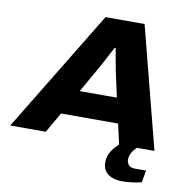

<svg xmlns="http://www.w3.org/2000/svg" viewBox="-127 -779 1061 1070"><g transform="rotate(10 403.0 -244.5)"><path d="M-34 0 384 -687H605L782 0H582L556 -115H233L167 0ZM314 -256H524L493 -398Q491 -411 487.5 -428.5Q484 -446 480.5 -464.5Q477 -483 474.5 -499.5Q472 -516 470 -527H464Q453 -508 440.5 -483.5Q428 -459 416 -436.5Q404 -414 394 -397ZM633 198Q605 198 579.5 189.5Q554 181 538.5 161.5Q523 142 523 111Q523 81 534.5 58.5Q546 36 563 18Q580 0 597 -14H697V-10Q675 3 660 26.5Q645 50 645 72Q645 90 656 103Q667 116 692 116H755L743 184Q718 191 687.5 194.5Q657 198 633 198Z"/></g></svg>

Font: Archivo SemiExpanded ExtraBold
Style: Italic
Weight: 800
Width: 6
Italic angle: -10°
Designer: Hector Gatti
Foundry: Omnibus-Type
Version: Version 2.001